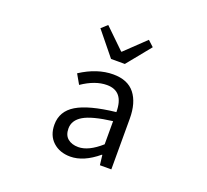

<svg xmlns="http://www.w3.org/2000/svg" viewBox="-140 -1004 1280 1188"><g transform="rotate(20 500.0 -410.0)"><path d="M434.6 12.7Q364.3 12.7 319.8 -28.3Q275.4 -69.3 275.4 -140.6Q275.4 -228.5 355 -276.4Q434.6 -324.2 609.4 -343.8Q609.4 -481.4 498 -481.4Q420.9 -481.4 335 -422.9L298.8 -486.3Q407.2 -556.6 512.7 -556.6Q608.4 -556.6 654.8 -497.6Q701.2 -438.5 701.2 -334V0H626L618.2 -65.4H615.2Q521.5 12.7 434.6 12.7ZM460.9 -59.6Q528.3 -59.6 609.4 -131.8V-284.2Q476.6 -267.6 420.9 -234.9Q365.2 -202.1 365.2 -147.5Q365.2 -103.5 391.6 -81.5Q418 -59.6 460.9 -59.6ZM465.8 -641.6 338.9 -797.9 377.9 -833 508.8 -706.1H512.7L645.5 -833L683.6 -797.9L556.6 -641.6Z"/></g></svg>

Font: GenEi Gothic M Regular
Style: Regular
Weight: 400
Designer: o_tamon (Modified); [Source Han Sans]
Ryoko NISHIZUKA  (kana & ideographs); Paul D. Hunt (Latin, Greek & Cyrillic); Wenl
Version: Version 1.1a;Original Version 1.004